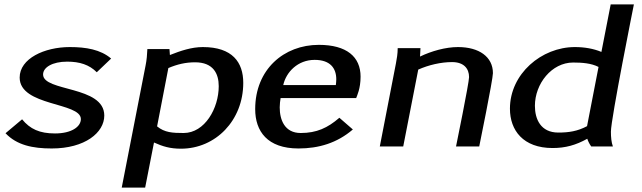

<svg xmlns="http://www.w3.org/2000/svg" viewBox="-20 -663 2906 869"><path d="M5 -60C56 -6 128 9 214 9C365 9 452 -63 452 -140C452 -276 175 -247 175 -326C175 -358 217 -384 284 -384C341 -384 384 -370 418 -336L483 -398C435 -439 369 -450 296 -450C181 -450 69 -398 69 -312C69 -181 346 -201 346 -124C346 -89 303 -59 229 -59C159 -59 116 -79 80 -123Z M531 186H637L677 -18C717 0 750 10 799 10C956 10 1081 -118 1081 -288C1081 -381 1032 -450 898 -450C847 -450 797 -433 749 -414L747 -441H647C646 -417 644 -391 639 -367ZM691 -91 742 -355C782 -372 820 -381 863 -381C945 -381 970 -330 970 -273C970 -173 907 -61 811 -61C761 -61 725 -63 691 -91Z M1135 -169C1135 -69 1190 9 1331 9C1423 9 1506 -16 1577 -77L1516 -130C1463 -84 1413 -61 1341 -61C1268 -61 1246 -121 1246 -177C1246 -192 1248 -206 1250 -219H1592C1596 -230 1612 -262 1612 -316C1612 -406 1549 -460 1423 -460C1265 -460 1135 -349 1135 -169ZM1262 -278C1275 -337 1328 -392 1404 -392C1475 -392 1502 -354 1502 -304C1502 -296 1501 -287 1500 -278Z M1699 0H1805L1873 -348C1920 -369 1976 -382 2026 -382C2079 -382 2103 -353 2103 -314C2103 -288 2044 0 2044 0H2149C2149 0 2211 -303 2211 -332C2211 -406 2148 -450 2053 -450C1997 -450 1933 -432 1881 -407C1881 -415 1883 -431 1883 -445H1780C1780 -420 1776 -397 1772 -376Z M2288 -171C2288 -73 2348 7 2481 7C2539 7 2586 -6 2638 -35C2642 -23 2648 -11 2656 0H2754C2747 -19 2745 -43 2745 -67C2745 -125 2849 -643 2849 -643H2744L2702 -428C2666 -443 2625 -450 2582 -450C2431 -450 2288 -329 2288 -171ZM2401 -184C2401 -284 2477 -380 2574 -380C2614 -380 2656 -377 2689 -360L2637 -92C2594 -69 2554 -63 2507 -63C2427 -63 2401 -124 2401 -184Z"/></svg>

Font: KpSans
Style: BoldItalic
Weight: 700
Italic angle: -11°
Version: Version 0.66